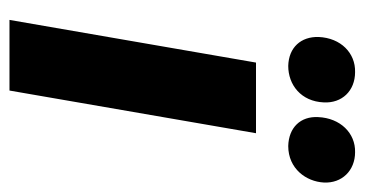

<svg xmlns="http://www.w3.org/2000/svg" viewBox="-202 -567 769 405"><g transform="rotate(90 182.5 -364.5)"><path d="M22 0H171L261 -520H112ZM288 -588C336 -588 363 -626 365 -663C367 -701 340 -729 301 -729C261 -730 229 -698 227 -651C225 -614 249 -589 288 -588ZM119 -588C159 -588 194 -615 196 -663C198 -701 172 -729 132 -729C92 -730 60 -699 58 -652C57 -615 80 -589 119 -588Z"/></g></svg>

Font: Fixel Display 20240404
Style: Bold Italic
Weight: 700
Italic angle: -10°
Designer: AlfaBravo + MacPaw
Foundry: Kyrylo Tkachov, Marchela Mozhyna, Serhii Makarenko, Maria Weinstein, Zakhar Kryvoshyya
Version: Version 1.211;Glyphs 3.2 (3225)